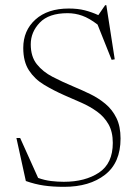

<svg xmlns="http://www.w3.org/2000/svg" viewBox="-20 -713 537 743"><path d="M446.5 -177Q446.5 -83.5 386.5 -36.8Q326.5 10 228 10Q184 10 149.8 5Q115.5 0 80 -12.5L43.5 -179H58L127.5 -24.5Q152.5 -15.5 177.5 -12.5Q202.5 -9.5 227 -9.5Q309.5 -9.5 363 -45Q416.5 -80.5 416.5 -160Q416.5 -203 399.8 -232.2Q383 -261.5 355.5 -281.2Q328 -301 295.2 -315.5Q262.5 -330 230 -344Q187 -363 150.5 -385Q114 -407 92 -440.8Q70 -474.5 70 -527.5Q70 -595 117.2 -637.5Q164.5 -680 246 -680Q281.5 -680 308.5 -673Q335.5 -666 360.5 -654.5L387 -693H391.5L424 -483.5L412 -481.5L357.5 -618Q325.5 -642.5 298.2 -652.2Q271 -662 241.5 -662Q169 -662 134 -625.5Q99 -589 99 -541.5Q99 -494 122.5 -464.5Q146 -435 183.8 -415.5Q221.5 -396 264.5 -378Q297 -364.5 329 -349Q361 -333.5 387.8 -311.2Q414.5 -289 430.5 -256.5Q446.5 -224 446.5 -177Z"/></svg>

Font: Newsreader Text ExtraLight
Style: Regular
Weight: 275
Designer: Hugues Gentile
Foundry: Production Type
Version: Version 1.001